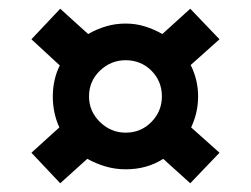

<svg xmlns="http://www.w3.org/2000/svg" viewBox="-20 -581 575 440"><path d="M483 -231 416 -161 354 -217Q317 -193 268 -193Q244 -193 222 -199.5Q200 -206 180 -217L118 -161L52 -231L116 -289Q101 -322 101 -360Q101 -379 105 -397Q109 -415 117 -431L52 -491L118 -561L182 -503Q201 -514 222.5 -520.5Q244 -527 268 -527Q291 -527 312 -520.5Q333 -514 352 -503L416 -561L483 -491L417 -432Q434 -398 434 -360Q434 -323 418 -289ZM351 -360Q351 -395 327 -419Q303 -443 268 -443Q234 -443 209 -419Q184 -395 184 -360Q184 -326 209 -301.5Q234 -277 268 -277Q303 -277 327 -301.5Q351 -326 351 -360Z"/></svg>

Font: Bruno Ace
Style: Regular
Weight: 400
Version: Version 1.100; ttfautohint (v1.8.4.7-5d5b);gftools[0.9.27]